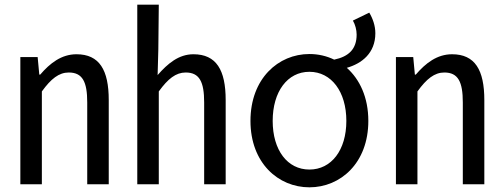

<svg xmlns="http://www.w3.org/2000/svg" viewBox="-20 -788 2146 821"><path d="M67 0H159V-397C198 -451 232 -478 274 -478C333 -478 353 -438 353 -350V0H445V-360C445 -489 405 -556 307 -556C243 -556 194 -518 152 -469H148L141 -544H67Z M567 0H659V-397C698 -451 732 -478 774 -478C833 -478 853 -438 853 -350V0H945V-360C945 -489 905 -556 807 -556C744 -556 697 -516 654 -467L657 -576L659 -768H567Z M1303 -63C1209 -63 1146 -146 1146 -271C1146 -396 1209 -481 1303 -481C1397 -481 1461 -396 1461 -271C1461 -146 1397 -63 1303 -63ZM1489 -700C1499 -683 1505 -660 1505 -640C1505 -578 1471 -546 1409 -533C1376 -549 1340 -557 1303 -557C1170 -557 1051 -452 1051 -271C1051 -91 1170 13 1303 13C1436 13 1555 -91 1555 -271C1555 -372 1518 -449 1463 -498C1526 -516 1585 -560 1585 -646C1585 -678 1574 -709 1559 -734Z M1673 0H1765V-397C1804 -451 1838 -478 1880 -478C1939 -478 1959 -438 1959 -350V0H2051V-360C2051 -489 2011 -556 1913 -556C1849 -556 1800 -518 1758 -469H1754L1747 -544H1673Z"/></svg>

Font: Noto Sans Mono CJK SC Regular
Style: Regular
Weight: 400
Designer: Ryoko NISHIZUKA (kana & ideographs); Paul D. Hunt (Latin, Greek & Cyrillic); Wenlong ZHANG (bopomofo); Sandoll Communica
Foundry: Adobe Systems Incorporated
Version: Version 1.005;PS 1.005;hotconv 1.0.96;makeotf.lib2.5.65012